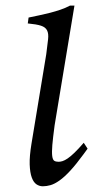

<svg xmlns="http://www.w3.org/2000/svg" viewBox="-20 -650 353 685"><path d="M278.3 -100.1Q251.5 -63.5 230.5 -40.8Q209.5 -18.1 192.1 -5.9Q174.8 6.3 160.4 10.5Q146 14.6 132.8 14.6Q120.6 14.6 110.1 7.6Q99.6 0.5 93.3 -16.8Q86.9 -34.2 85.9 -63.5Q85 -92.8 92.3 -137.2L145 -456.5Q149.4 -490.2 151.6 -510.3Q153.8 -530.3 147.9 -541.7Q142.1 -553.2 126.2 -558.3Q110.4 -563.5 79.1 -566.4L82 -587.4Q101.1 -591.3 120.6 -595.5Q140.1 -599.6 159.2 -604.5Q178.2 -609.4 196 -615.5Q213.9 -621.6 229.5 -629.9H245.6L174.8 -202.6Q168.9 -158.7 166.7 -132.8Q164.6 -106.9 166.3 -93.5Q168 -80.1 173.6 -76.4Q179.2 -72.8 189 -72.8Q195.3 -72.8 203.1 -75.2Q210.9 -77.6 221.4 -84.7Q231.9 -91.8 245.8 -105.2Q259.8 -118.7 278.8 -140.6L292.5 -119.6Z"/></svg>

Font: Gentium Plus Afr
Style: Italic
Weight: 400
Italic angle: -8°
Designer: J. Victor Gaultney, Annie Olsen, Iska Routamaa, Becca Hirsbrunner
Foundry: SIL International
Version: Version 5.000